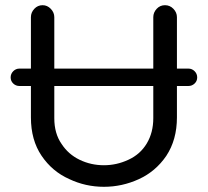

<svg xmlns="http://www.w3.org/2000/svg" viewBox="-20 -737 800 739"><path d="M380 -18Q309 -18 246 -48Q181 -77 140 -137.5Q99 -198 99 -285V-406H55Q41 -406 31 -415.5Q21 -425 21 -439Q21 -453 31 -463Q41 -473 55 -473H99V-671Q99 -689 112 -703Q125 -717 144 -717Q162 -717 175.5 -703Q189 -689 189 -671V-473H570V-671Q570 -689 583 -703Q596 -717 615 -717Q634 -717 647.5 -703Q661 -689 661 -671V-473H705Q719 -473 729 -463Q739 -453 739 -439Q739 -425 729 -415.5Q719 -406 705 -406H661V-285Q661 -199 620 -137Q579 -77 514.5 -47.5Q450 -18 380 -18ZM380 -101Q429 -101 474 -122Q520 -143 545 -185Q570 -227 570 -282V-406H189V-282Q189 -223 217 -183Q243 -143 286.5 -122Q330 -101 380 -101Z"/></svg>

Font: Huninn
Style: Regular
Weight: 400
Designer: justfont
Foundry: justfont
Version: Version 1.003